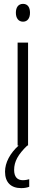

<svg xmlns="http://www.w3.org/2000/svg" viewBox="-20 -752 234 992"><path d="M99 -732C74 -732 62 -713 62 -686C62 -659 75 -640 99 -640C122 -640 135 -658 135 -686C135 -713 124 -732 99 -732ZM53 126C53 83 73 46 121 0H125V-532H71V0H76C32 40 6 88 6 135C6 190 36 220 90 220C107 220 121 217 131 213V174C124 176 112 179 98 179C69 179 53 161 53 126Z"/></svg>

Font: Noto Sans Lao Looped ExtraCondensed Light
Style: Regular
Weight: 300
Width: 2
Designer: Mark Frömberg, Ben Mitchell
Foundry: The Fontpad Ltd
Version: Version 1.002